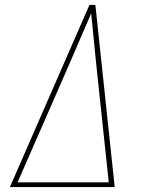

<svg xmlns="http://www.w3.org/2000/svg" viewBox="-20 -755 616 775"><path d="M20 0H443L365 -735H341L234 -490ZM51 -19 257 -490Q280 -543 302.5 -595.5Q325 -648 348 -701Q353 -648 358.5 -595.5Q364 -543 369 -490L419 -19Z"/></svg>

Font: Iosevka Sparkle Thin Oblique
Style: Regular
Weight: 100
Italic angle: -9°
Designer: Belleve Invis
Foundry: Belleve Invis
Version: Version 4.5.0; ttfautohint (v1.8.3)